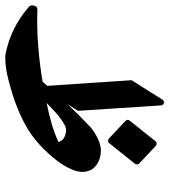

<svg xmlns="http://www.w3.org/2000/svg" viewBox="18 -663 640 726"><g transform="rotate(90 338.0 -300.0)"><path d="M482.9 -227.5Q474.1 -230 467.8 -230Q458.5 -230 447.8 -224.6Q424.3 -211.4 404.1 -193.6Q383.8 -175.8 364.3 -156.2Q404.3 -164.6 441.7 -175Q479 -185.5 511.7 -201.2Q511.7 -201.7 511.7 -201.7Q511.7 -203.1 506.6 -212.4Q501.5 -221.7 482.9 -227.5ZM282.2 -13.2Q232.9 0 195.3 0Q191.4 0 187 -0.2Q182.6 -0.5 178.7 -1Q126.5 -11.7 82.5 -33.9Q38.6 -56.2 2 -88.4Q-2.4 -90.8 -3.9 -95.7Q-5.4 -100.6 -4.4 -106.9Q-2.4 -115.2 1.7 -118.4Q5.9 -121.6 12.7 -121.6Q24.9 -121.1 36.6 -120.8Q48.3 -120.6 60.1 -120.6Q106.9 -120.6 155.3 -125Q190.4 -127.9 221.2 -131.8Q252 -135.7 284.2 -141.1Q324.2 -188 367.7 -234.1Q411.1 -280.3 459 -325.2Q510.3 -363.8 549.8 -361.3Q590.8 -358.9 613.8 -330.1Q625 -313 625 -291.5Q625 -272 614 -247.6Q603 -223.1 584 -197.3Q554.7 -159.2 521.2 -128.9Q487.8 -98.6 451.2 -78.1Q414.6 -57.6 372.8 -41.7Q331.1 -25.9 282.2 -13.2ZM278.3 -477.5 351.6 -594.2Q356.4 -601.6 364.5 -599.6Q372.6 -597.7 373.5 -588.9L394 -274.9L320.8 -158.7Q318.4 -154.8 314.9 -153.6Q311.5 -152.3 308.1 -153.1Q304.7 -153.8 302.2 -156.5Q299.8 -159.2 299.3 -163.6ZM593.3 -506.3Q596.2 -502.9 596.7 -498.8Q597.2 -494.6 594.7 -490.7Q574.7 -465.8 555.2 -441.4Q535.6 -417 516.1 -392.6Q512.7 -388.7 507.8 -388.4Q502.9 -388.2 499 -391.6L432.1 -454.6Q428.7 -458 428.2 -462.2Q427.7 -466.3 430.7 -469.7Q441.9 -483.9 452.9 -497.8Q463.9 -511.7 475.1 -525.4Q483.4 -536.1 491.9 -546.4Q500.5 -556.6 508.8 -567.9Q512.2 -571.8 517.3 -572.3Q522.5 -572.8 526.4 -569.3Z"/></g></svg>

Font: Aref Ruqaa
Style: Bold
Weight: 700
Designer: Abdullah Aref
Version: Version 1.002